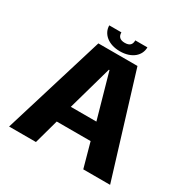

<svg xmlns="http://www.w3.org/2000/svg" viewBox="-178 -955 1088 1112"><g transform="rotate(30 366.5 -399.0)"><path d="M29 0H208.5L253.5 -163H480L525 0H704.5L497.5 -675.5H236ZM281.5 -277.5 365 -574H369L452.5 -277.5ZM366 -698C446 -698 493.5 -742.5 493.5 -797.5H412.5C412.5 -770.5 400.5 -754.5 366 -754.5C334.5 -754.5 319.5 -769.5 319.5 -797.5H238.5C238.5 -742.5 287.5 -698 366 -698Z"/></g></svg>

Font: Anybody
Style: Bold
Weight: 700
Designer: Tyler Finck
Foundry: Etcetera Type Company
Version: Version 1.110